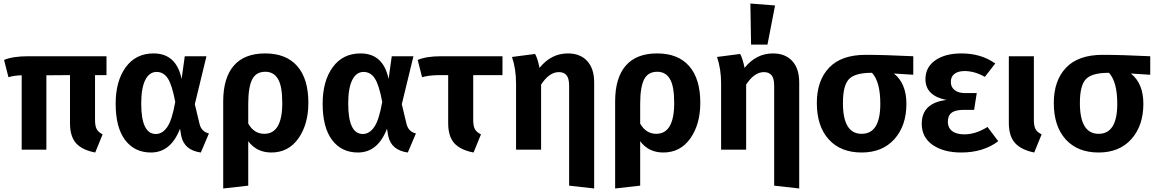

<svg xmlns="http://www.w3.org/2000/svg" viewBox="-20 -849 6558 1089"><path d="M584 -423H519V-169Q519 -134 528.5 -116.5Q538 -99 562 -87L520 16Q446 2 411.5 -36.5Q377 -75 377 -151V-423L243 -422V0H103V-422Q61 -421 28 -411L3 -509Q52 -530 141 -530H584Z M851 -546Q980 -546 1010 -401L1028 -530H1151L1085 -258L1112 -145Q1123 -102 1165 -92L1119 16Q1025 3 1008 -78L1001 -119Q949 16 836 16Q743 16 689.5 -55Q636 -126 636 -261Q636 -389 693 -467.5Q750 -546 851 -546ZM868 -441Q827 -441 804 -395.5Q781 -350 781 -261Q781 -89 864 -89Q901 -89 928.5 -128.5Q956 -168 974 -271Q956 -367 932 -404Q908 -441 868 -441Z M1484 -546Q1603 -546 1666 -474Q1729 -402 1729 -266Q1729 -144 1672.5 -64Q1616 16 1519 16Q1436 16 1388 -48V204L1246 220V-274Q1246 -407 1306 -476.5Q1366 -546 1484 -546ZM1479 -90Q1581 -90 1581 -265Q1581 -361 1556.5 -401.5Q1532 -442 1485 -442Q1432 -442 1410 -398Q1388 -354 1388 -259V-148Q1421 -90 1479 -90Z M2025 -546Q2154 -546 2184 -401L2202 -530H2325L2259 -258L2286 -145Q2297 -102 2339 -92L2293 16Q2199 3 2182 -78L2175 -119Q2123 16 2010 16Q1917 16 1863.5 -55Q1810 -126 1810 -261Q1810 -389 1867 -467.5Q1924 -546 2025 -546ZM2042 -441Q2001 -441 1978 -395.5Q1955 -350 1955 -261Q1955 -89 2038 -89Q2075 -89 2102.5 -128.5Q2130 -168 2148 -271Q2130 -367 2106 -404Q2082 -441 2042 -441Z M2830 -423H2664V-170Q2664 -134 2673.5 -116.5Q2683 -99 2708 -87L2666 16Q2592 2 2557 -36.5Q2522 -75 2522 -151V-423H2469Q2410 -422 2374 -411L2349 -509Q2398 -530 2482 -530H2830Z M3201 -546Q3271 -546 3310.5 -503Q3350 -460 3350 -382V220L3208 204V-362Q3208 -405 3193 -422.5Q3178 -440 3150 -440Q3095 -440 3049 -369V0H2907V-376Q2907 -457 2884 -526L3015 -543Q3030 -516 3040 -464Q3106 -546 3201 -546Z M3707 -546Q3826 -546 3889 -474Q3952 -402 3952 -266Q3952 -144 3895.5 -64Q3839 16 3742 16Q3659 16 3611 -48V204L3469 220V-274Q3469 -407 3529 -476.5Q3589 -546 3707 -546ZM3702 -90Q3804 -90 3804 -265Q3804 -361 3779.5 -401.5Q3755 -442 3708 -442Q3655 -442 3633 -398Q3611 -354 3611 -259V-148Q3644 -90 3702 -90Z M4333 -596H4240L4236 -829L4376 -818ZM4364 -546Q4434 -546 4473.5 -503Q4513 -460 4513 -382V220L4371 204V-362Q4371 -405 4356 -422.5Q4341 -440 4313 -440Q4258 -440 4212 -369V0H4070V-376Q4070 -457 4047 -526L4178 -543Q4193 -516 4203 -464Q4269 -546 4364 -546Z M5160 -530V-425L5050 -432Q5121 -376 5121 -260Q5121 -136 5053 -60Q4985 16 4867 16Q4748 16 4680.5 -58.5Q4613 -133 4613 -265Q4613 -392 4682.5 -465Q4752 -538 4890 -538Q4996 -538 5160 -530ZM4973 -260Q4973 -385 4926 -436H4923Q4830 -436 4795.5 -400.5Q4761 -365 4761 -265Q4761 -90 4867 -90Q4973 -90 4973 -260Z M5433 -546Q5545 -546 5625 -489L5566 -413Q5508 -446 5451 -446Q5414 -446 5393.5 -430Q5373 -414 5373 -384Q5373 -355 5394.5 -338Q5416 -321 5454 -321H5520L5505 -226H5447Q5399 -226 5377.5 -209.5Q5356 -193 5356 -158Q5356 -125 5380 -106Q5404 -87 5450 -87Q5514 -87 5581 -129L5642 -48Q5557 16 5432 16Q5332 16 5270 -27Q5208 -70 5208 -147Q5208 -265 5348 -282Q5229 -306 5229 -400Q5229 -468 5285 -507Q5341 -546 5433 -546Z M5844 -530V-170Q5844 -134 5853.5 -116.5Q5863 -99 5888 -87L5846 16Q5772 1 5737 -38Q5702 -77 5702 -152V-530Z M6504 -530V-425L6394 -432Q6465 -376 6465 -260Q6465 -136 6397 -60Q6329 16 6211 16Q6092 16 6024.5 -58.5Q5957 -133 5957 -265Q5957 -392 6026.5 -465Q6096 -538 6234 -538Q6340 -538 6504 -530ZM6317 -260Q6317 -385 6270 -436H6267Q6174 -436 6139.5 -400.5Q6105 -365 6105 -265Q6105 -90 6211 -90Q6317 -90 6317 -260Z"/></svg>

Font: Fira Sans SemiBold
Style: Regular
Weight: 600
Designer: bBox Type GmbH & Carrois Corporate GbR & Edenspiekermann AG
Foundry: bBox Type GmbH & Carrois Corporate GbR & Edenspiekermann AG
Version: Version 4.301;PS 004.301;hotconv 1.0.88;makeotf.lib2.5.64775